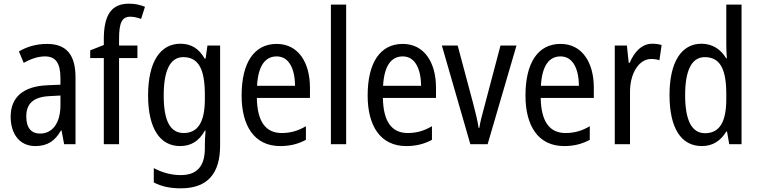

<svg xmlns="http://www.w3.org/2000/svg" viewBox="-20 -785 4126 1045"><path d="M236 -546C179 -546 126 -531 83 -505L109 -443C149 -465 187 -478 225 -478C282 -478 309 -443 309 -359V-324L239 -321C107 -316 38 -256 38 -150C38 -58 85 10 172 10C239 10 279 -18 312 -75H315L329 0H391V-363C391 -483 345 -546 236 -546ZM252 -262 309 -265V-213C309 -113 264 -58 198 -58C152 -58 123 -87 123 -151C123 -220 160 -258 252 -262Z M728 -469V-537H628V-573C628 -662 644 -694 689 -694C709 -694 729 -689 748 -682L769 -748C742 -759 715 -765 682 -765C583 -765 545 -699 545 -571V-540L471 -511V-469H545V0H628V-469Z M962 -547C852 -547 786 -448 786 -266C786 -87 850 10 960 10C1020 10 1063 -17 1095 -74H1099C1096 -48 1095 -15 1095 5V22C1095 123 1049 168 964 168C913 168 864 155 817 130V208C859 230 906 240 964 240C1112 240 1178 157 1178 7V-537H1109L1099 -466H1094C1062 -522 1019 -547 962 -547ZM977 -474C1059 -474 1095 -412 1095 -269V-245C1095 -121 1057 -61 980 -61C907 -61 871 -126 871 -265C871 -401 906 -474 977 -474Z M1486 -546C1364 -546 1295 -445 1295 -265C1295 -102 1363 10 1505 10C1559 10 1602 -1 1645 -24V-98C1601 -72 1560 -61 1513 -61C1425 -61 1380 -125 1378 -252H1667V-308C1667 -444 1604 -546 1486 -546ZM1486 -478C1555 -478 1585 -407 1586 -318H1379C1385 -425 1422 -478 1486 -478Z M1864 0V-760H1781V0Z M2172 -546C2050 -546 1981 -445 1981 -265C1981 -102 2049 10 2191 10C2245 10 2288 -1 2331 -24V-98C2287 -72 2246 -61 2199 -61C2111 -61 2066 -125 2064 -252H2353V-308C2353 -444 2290 -546 2172 -546ZM2172 -478C2241 -478 2271 -407 2272 -318H2065C2071 -425 2108 -478 2172 -478Z M2540 0H2634L2791 -537H2704L2616 -204C2604 -160 2592 -115 2589 -89H2585C2579 -129 2567 -177 2556 -219L2471 -537H2385Z M3031 -546C2909 -546 2840 -445 2840 -265C2840 -102 2908 10 3050 10C3104 10 3147 -1 3190 -24V-98C3146 -72 3105 -61 3058 -61C2970 -61 2925 -125 2923 -252H3212V-308C3212 -444 3149 -546 3031 -546ZM3031 -478C3100 -478 3130 -407 3131 -318H2924C2930 -425 2967 -478 3031 -478Z M3530 -547C3474 -547 3433 -504 3407 -443H3402L3392 -537H3326V0H3409V-282C3408 -388 3459 -464 3524 -464C3540 -464 3556 -462 3569 -457L3581 -540C3564 -545 3546 -547 3530 -547Z M3800 10C3861 10 3903 -20 3933 -69H3937L3949 0H4016V-760H3933V-543C3933 -523 3934 -494 3936 -468H3932C3903 -517 3857 -547 3798 -547C3689 -547 3624 -448 3624 -268C3624 -86 3688 10 3800 10ZM3817 -60C3744 -60 3709 -132 3709 -267C3709 -399 3743 -474 3816 -474C3900 -474 3933 -408 3933 -272V-246C3933 -122 3897 -60 3817 -60Z"/></svg>

Font: Noto Sans Sinhala UI Condensed
Style: Regular
Weight: 400
Width: 3
Designer: Jelle Bosma - Monotype Design Team
Foundry: Monotype Imaging Inc.
Version: Version 2.006